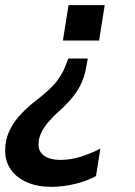

<svg xmlns="http://www.w3.org/2000/svg" viewBox="-41 -525 525 748"><path d="M159 203Q106 203 65 185.5Q24 168 1.5 136Q-21 104 -21 62Q-21 19 -3.5 -17Q14 -53 42.5 -82.5Q71 -112 104 -137Q161 -181 184 -213.5Q207 -246 217 -276L225 -297H301L295 -264Q290 -234 278.5 -206.5Q267 -179 245.5 -151Q224 -123 187 -90Q167 -72 149 -51.5Q131 -31 120 -8.5Q109 14 109 38Q109 66 131.5 82Q154 98 194 98Q234 98 273.5 85.5Q313 73 350 54L333 161Q296 181 249 192Q202 203 159 203ZM367 -505 345 -367H204L226 -505Z"/></svg>

Font: Mulish ExtraLight
Style: Bold Italic
Weight: 700
Italic angle: -9°
Version: Version 3.603